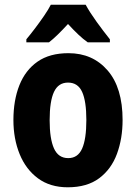

<svg xmlns="http://www.w3.org/2000/svg" viewBox="-20 -786 579 816"><path d="M501 -276Q501 -197 477 -132Q453 -67 401.5 -28.5Q350 10 268 10Q193 10 141.5 -28Q90 -66 63.5 -131Q37 -196 37 -276Q37 -360 62.5 -424Q88 -488 139.5 -524Q191 -560 271 -560Q374 -560 437.5 -486.5Q501 -413 501 -276ZM191 -275Q191 -196 209.5 -155Q228 -114 270 -114Q311 -114 329 -154.5Q347 -195 347 -276Q347 -356 329 -395.5Q311 -435 269 -435Q228 -435 209.5 -395.5Q191 -356 191 -275ZM344 -766Q362 -733 390.5 -693.5Q419 -654 447 -619V-606H353Q333 -620 312.5 -639.5Q292 -659 269 -684Q246 -659 225.5 -639Q205 -619 188 -606H92V-619Q108 -638 128.5 -665Q149 -692 167.5 -719Q186 -746 196 -766Z"/></svg>

Font: Noto Sans Arabic UI Cn XBd
Style: Regular
Weight: 800
Width: 3
Designer: Monotype Design Team, Nadine Chahine and Nizar Qandah
Foundry: Monotype Imaging Inc.
Version: Version 2.010; ttfautohint (v1.8.4.7-5d5b)